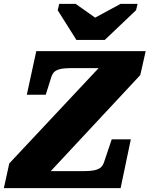

<svg xmlns="http://www.w3.org/2000/svg" viewBox="-60 -975 775 995"><path d="M336 -768H483L645 -922L653 -955H565L384 -857L472 -856L332 -955H247L239 -922ZM118 -88H355Q385 -88 406 -89.5Q427 -91 441.5 -96Q456 -101 464.5 -109.5Q473 -118 478 -131L519 -253H618L565 0H-40L-12 -128L497 -671L519 -622H314Q291 -622 273.5 -620.5Q256 -619 242.5 -614.5Q229 -610 220.5 -601.5Q212 -593 207 -579L177 -484H79L128 -710H695L667 -586L145 -26Z"/></svg>

Font: Roboto Serif 20pt ExtraBold
Style: Italic
Weight: 800
Italic angle: -10°
Version: Version 1.007